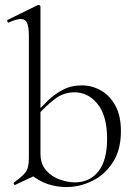

<svg xmlns="http://www.w3.org/2000/svg" viewBox="-20 -745 548 778"><path d="M249 13Q211 13 174 1Q137 -11 101 -41L144 -123Q144 -80 167.5 -54Q191 -28 223.5 -17Q256 -6 282 -6Q344 -6 379 -51Q414 -96 414 -182Q414 -275 376 -323Q338 -371 281 -371Q237 -371 200.5 -342.5Q164 -314 132 -278L124 -285Q145 -309 172 -335.5Q199 -362 233.5 -380.5Q268 -399 311 -399Q353 -399 389 -378.5Q425 -358 447.5 -317Q470 -276 470 -214Q470 -138 437.5 -87.5Q405 -37 354 -12Q303 13 249 13ZM42 4Q38 5 36 1Q34 -3 37 -6Q67 -27 82 -45Q97 -63 97 -103V-599Q97 -635 90 -651.5Q83 -668 64 -668Q47 -668 16 -654Q12 -652 10 -658Q8 -664 12 -665L132 -724Q135 -725 137 -725Q139 -725 141.5 -723Q144 -721 144 -718V-44Z"/></svg>

Font: Cormorant Light Light
Style: Regular
Weight: 300
Version: Version 4.000